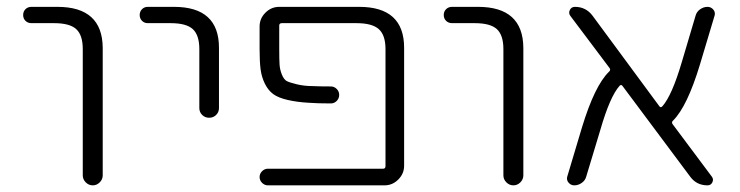

<svg xmlns="http://www.w3.org/2000/svg" viewBox="-20 -565 2169 563"><path d="M72.3 -497.1Q61.5 -497.1 54.7 -503.9Q47.9 -510.7 47.9 -521Q47.9 -531.2 54.7 -538.1Q61.5 -544.9 72.3 -544.9H148.4Q280.3 -544.9 281.2 -424.8V-50.8Q281.2 -39.1 272.5 -30.3Q263.7 -21.5 252 -21.5Q240.2 -21.5 231.4 -30.3Q222.7 -39.1 222.7 -50.8V-420.9Q222.7 -461.9 203.6 -479.5Q184.6 -497.1 138.7 -497.1Z M413.1 -497.1Q403.3 -497.1 396.5 -503.9Q389.6 -510.7 389.6 -521Q389.6 -531.2 396.5 -538.1Q403.3 -544.9 413.1 -544.9H490.2Q622.1 -544.9 622.1 -424.8V-248Q622.1 -236.3 613.8 -228Q605.5 -219.7 593.3 -219.7Q581.1 -219.7 572.8 -228Q564.5 -236.3 564.5 -248V-420.9Q564.5 -461.9 545.4 -479.5Q526.4 -497.1 480.5 -497.1Z M1033.2 -544.9Q1165 -544.9 1165 -424.8V-79.1Q1165 -55.7 1147.9 -38.6Q1130.9 -21.5 1107.4 -21.5H765.6Q755.9 -21.5 748.5 -28.8Q741.2 -36.1 741.2 -45.9Q741.2 -55.7 748.5 -63Q755.9 -70.3 765.6 -70.3H1103.5Q1110.4 -70.3 1110.4 -78.1V-420.9Q1110.4 -461.9 1090.8 -479.5Q1071.3 -497.1 1025.4 -497.1H806.6Q798.8 -497.1 798.8 -490.2V-420.9Q798.8 -389.6 799.8 -375Q800.8 -360.4 806.6 -346.2Q812.5 -332 820.3 -327.6Q828.1 -323.2 850.1 -317.9Q872.1 -312.5 898.4 -312.5Q917 -311.5 950.2 -311.5Q960 -311.5 967.3 -304.2Q974.6 -296.9 974.6 -286.6Q974.6 -276.4 967.3 -269Q960 -261.7 950.2 -261.7Q910.2 -261.7 884.8 -263.7Q850.6 -265.6 823.2 -272Q795.9 -278.3 781.2 -289.1Q766.6 -299.8 756.8 -319.3Q747.1 -338.9 744.1 -361.8Q741.2 -384.8 741.2 -420.9V-487.3Q741.2 -510.7 758.3 -527.8Q775.4 -544.9 798.8 -544.9Z M1305.7 -497.1Q1294.9 -497.1 1288.1 -503.9Q1281.2 -510.7 1281.2 -521Q1281.2 -531.2 1288.1 -538.1Q1294.9 -544.9 1305.7 -544.9H1381.8Q1513.7 -544.9 1514.6 -424.8V-50.8Q1514.6 -39.1 1505.9 -30.3Q1497.1 -21.5 1485.4 -21.5Q1473.6 -21.5 1464.8 -30.3Q1456.1 -39.1 1456.1 -50.8V-420.9Q1456.1 -461.9 1437 -479.5Q1418 -497.1 1372.1 -497.1Z M2067.4 -46.9Q2073.2 -39.1 2068.8 -30.3Q2064.5 -21.5 2054.7 -21.5Q2022.5 -21.5 2003.9 -46.9L1805.7 -312.5Q1801.8 -318.4 1796.9 -313.5Q1768.6 -282.2 1740.2 -183.6L1699.2 -47.9Q1696.3 -36.1 1686 -28.8Q1675.8 -21.5 1664.1 -21.5Q1653.3 -21.5 1646.5 -30.3Q1642.6 -35.2 1642.6 -42Q1642.6 -44.9 1643.6 -47.9L1686.5 -191.4Q1723.6 -313.5 1765.6 -354.5Q1771.5 -359.4 1767.6 -365.2L1652.3 -518.6Q1646.5 -526.4 1650.9 -535.6Q1655.3 -544.9 1666 -544.9Q1698.2 -544.9 1717.8 -518.6L1913.1 -253.9Q1917 -248 1921.9 -252.9Q1950.2 -284.2 1979.5 -383.8L2019.5 -518.6Q2022.5 -530.3 2032.7 -537.6Q2043 -544.9 2054.7 -544.9Q2065.4 -544.9 2072.3 -536.1Q2076.2 -531.2 2076.2 -524.4Q2076.2 -521.5 2075.2 -518.6L2032.2 -375Q1995.1 -252.9 1954.1 -211.9Q1948.2 -207 1952.1 -201.2Z"/></svg>

Font: Gen Jyuu Gothic P Light
Style: Regular
Weight: 200
Designer: [Source Han Sans]
Ryoko NISHIZUKA  (kana & ideographs); Paul D. Hunt (Latin, Greek & Cyrillic); Wenlong ZHANG  (bopomofo
Version: Version 1.002.20150607